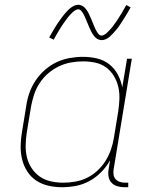

<svg xmlns="http://www.w3.org/2000/svg" viewBox="-20 -776 640 804"><path d="M239 8Q210 8 182 1.5Q154 -5 131.5 -20Q109 -35 94 -58.5Q79 -82 72.5 -109Q66 -136 66.5 -165Q67 -194 72 -223L90 -333Q94 -361 103.5 -388Q113 -415 129.5 -439.5Q146 -464 169 -484Q192 -504 218 -516Q244 -528 272 -533Q300 -538 328 -538Q358 -538 387 -531Q416 -524 438 -506.5Q460 -489 473.5 -463.5Q487 -438 492 -410L512 -530H532L456 -68Q454 -56 455.5 -45Q457 -34 464 -26Q471 -18 481.5 -14.5Q492 -11 503 -11H517V8H500Q485 8 470.5 3.5Q456 -1 446.5 -11.5Q437 -22 434.5 -37Q432 -52 435 -68L441 -105Q426 -78 404 -55.5Q382 -33 354.5 -18Q327 -3 297.5 2.5Q268 8 239 8ZM245 -11Q270 -11 295.5 -15.5Q321 -20 344.5 -31.5Q368 -43 388 -61.5Q408 -80 422 -102.5Q436 -125 444.5 -149.5Q453 -174 457 -199L475 -309Q479 -335 480 -361Q481 -387 475.5 -411.5Q470 -436 457 -457.5Q444 -479 424.5 -493.5Q405 -508 380 -513.5Q355 -519 328 -519Q303 -519 277.5 -514.5Q252 -510 227.5 -498.5Q203 -487 182 -469Q161 -451 146 -428Q131 -405 123 -380.5Q115 -356 110 -330L92 -220Q88 -194 87.5 -167.5Q87 -141 93 -116.5Q99 -92 113 -71Q127 -50 147.5 -36Q168 -22 193.5 -16.5Q219 -11 245 -11ZM406 -608Q399 -608 393 -610.5Q387 -613 382.5 -616.5Q378 -620 374 -625Q370 -630 367 -635Q364 -640 361.5 -645Q359 -650 356.5 -655.5Q354 -661 351.5 -667Q349 -673 346.5 -679Q344 -685 341.5 -691Q339 -697 336.5 -702.5Q334 -708 332 -712.5Q330 -717 326 -723Q322 -729 318 -733Q314 -737 308 -737Q303 -737 298 -734.5Q293 -732 290 -729.5Q287 -727 283 -723.5Q279 -720 274.5 -715Q270 -710 268 -707.5Q266 -705 263.5 -702Q261 -699 258.5 -695.5Q256 -692 253.5 -688.5Q251 -685 248 -681Q245 -677 242.5 -673Q240 -669 237 -664.5Q234 -660 231 -655Q228 -650 224.5 -644.5Q221 -639 218 -633.5Q215 -628 211.5 -622Q208 -616 205 -610L186 -619Q192 -630 198 -640Q204 -650 209.5 -659.5Q215 -669 220.5 -677Q226 -685 231 -692Q236 -699 240.5 -705Q245 -711 249.5 -716.5Q254 -722 261 -729.5Q268 -737 275 -742.5Q282 -748 290.5 -752Q299 -756 308 -756Q314 -756 320 -753.5Q326 -751 330.5 -747.5Q335 -744 339 -739Q343 -734 346 -729.5Q349 -725 351.5 -719.5Q354 -714 356.5 -708.5Q359 -703 361.5 -697.5Q364 -692 366.5 -685.5Q369 -679 371.5 -673Q374 -667 376.5 -661.5Q379 -656 381 -651.5Q383 -647 387 -641Q391 -635 395 -631Q399 -627 406 -627Q410 -627 415 -629.5Q420 -632 423.5 -635Q427 -638 430.5 -641.5Q434 -645 438.5 -649.5Q443 -654 445 -656.5Q447 -659 449.5 -662Q452 -665 454.5 -668.5Q457 -672 459.5 -675.5Q462 -679 465 -683Q468 -687 471 -691.5Q474 -696 476.5 -700.5Q479 -705 482.5 -710Q486 -715 489 -720Q492 -725 495 -730.5Q498 -736 501.5 -742Q505 -748 509 -755L527 -745Q521 -734 515 -724Q509 -714 503.5 -705Q498 -696 492.5 -688Q487 -680 482.5 -672.5Q478 -665 473 -659Q468 -653 463.5 -647.5Q459 -642 452 -634.5Q445 -627 438.5 -621.5Q432 -616 423.5 -612Q415 -608 406 -608Z"/></svg>

Font: Iosevka Curly Thin Extended
Style: Italic
Weight: 100
Width: 7
Italic angle: -9°
Monospace: yes
Designer: Belleve Invis
Foundry: Belleve Invis
Version: Version 11.1.0; ttfautohint (v1.8.3)